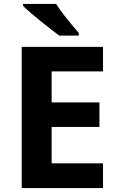

<svg xmlns="http://www.w3.org/2000/svg" viewBox="-20 -951 600 971"><path d="M501 0H89.8V-713.9H501V-589.8H241.2V-433.1H482.9V-309.1H241.2V-125H501ZM96.7 -931.2H263.7Q294.4 -881.8 378.4 -784.2V-771H279.8Q249 -793 189.5 -840.8Q129.9 -888.7 96.7 -920.9Z"/></svg>

Font: OpenSans-Bold
Style: Bold
Weight: 700
Foundry: Ascender Corporation
Version: Version 1.10